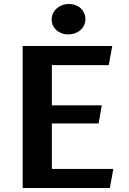

<svg xmlns="http://www.w3.org/2000/svg" viewBox="-20 -947 651 967"><path d="M94.2 0V-715.3H545.4L527.8 -619.1H241.2V-416.5H492.7L476.6 -325.2H241.2V-96.2H550.8L533.2 0ZM323.7 -773.9Q305.2 -773.9 289.8 -779.8Q274.4 -785.6 263.4 -795.7Q252.4 -805.7 246.3 -819.3Q240.2 -833 240.2 -848.6Q240.2 -864.7 246.8 -879.2Q253.4 -893.6 265.1 -904.1Q276.9 -914.6 292.7 -920.7Q308.6 -926.8 327.6 -926.8Q345.7 -926.8 361.1 -920.9Q376.5 -915 387.2 -904.8Q397.9 -894.5 404.1 -880.6Q410.2 -866.7 410.2 -851.1Q410.2 -834.5 403.6 -820.3Q397 -806.2 385.5 -795.9Q374 -785.6 358.2 -779.8Q342.3 -773.9 323.7 -773.9Z"/></svg>

Font: Proza Libre
Style: SemiBold
Weight: 600
Designer: Jasper de Waard
Foundry: Jasper de Waard
Version: Version 1.000; ttfautohint (v1.4.1.8-43bc) -l 8 -r 50 -G 200